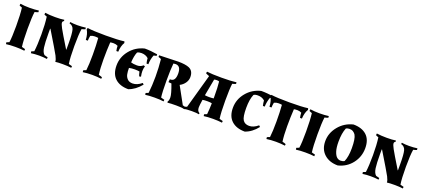

<svg xmlns="http://www.w3.org/2000/svg" viewBox="45 -1517 5484 2493"><g transform="rotate(20 2787.0 -270.0)"><path d="M86 -31Q97 -100 97 -258Q97 -416 85 -509Q63 -516 47 -525L50 -549Q110 -540 179 -540Q248 -540 305 -548L307 -526Q287 -517 259 -511Q248 -437 248 -275Q248 -113 260 -29Q282 -24 308 -16L306 7Q256 0 181 0Q106 0 53 8L49 -16Q62 -23 86 -31Z M430 -31Q442 -123 442 -266Q442 -409 428 -509Q406 -516 390 -525L393 -549Q453 -540 532 -540Q611 -540 656 -548L659 -531Q640 -523 640 -503.5Q640 -484 667.5 -432.5Q695 -381 811 -192L814 -194V-273Q814 -414 800 -465Q786 -516 736 -528L739 -547Q783 -540 840.5 -540Q898 -540 954 -548L956 -526Q936 -517 908 -511Q895 -435 895 -272Q895 -109 908 -29Q930 -24 956 -16L954 7Q904 0 836 0Q768 0 733 5Q733 -24 708 -72Q679 -127 527 -377L523 -376V-311Q523 -184 532 -120Q541 -56 572 -29Q594 -24 620 -16L618 7Q568 0 509 0Q450 0 397 8L393 -16Q406 -23 430 -31Z M1149 -31Q1159 -114 1159 -247.5Q1159 -381 1151 -477Q1135 -481 1103 -481Q1071 -481 1044 -467Q1036 -430 1036 -398H1008Q1004 -480 972 -531L978 -552Q1060 -540 1232 -540Q1404 -540 1486 -552L1492 -531Q1460 -480 1456 -398H1430Q1422 -435 1422 -467Q1395 -481 1363.5 -481Q1332 -481 1317 -476Q1310 -366 1310 -239.5Q1310 -113 1322 -29H1323Q1351 -23 1371 -14L1369 8Q1312 0 1243 0Q1174 0 1114 9L1111 -15Q1127 -24 1149 -31Z M1770 -74Q1832 -74 1895 -126L1912 -109Q1836 -16 1744 15Q1628 15 1562 -45.5Q1496 -106 1496 -223Q1496 -340 1571.5 -433Q1647 -526 1767 -555Q1852 -555 1943 -539L1942 -516Q1925 -516 1904 -508Q1880 -445 1879 -379H1854Q1845 -414 1843 -450Q1805 -485 1746 -485Q1710 -485 1689 -471Q1665 -413 1661 -325Q1694 -314 1744.5 -314Q1795 -314 1826 -345L1847 -339Q1836 -303 1836 -269Q1836 -235 1845 -194L1821 -190Q1811 -213 1803 -251Q1777 -256 1735.5 -256Q1694 -256 1659 -248Q1659 -195 1666.5 -160Q1674 -125 1699.5 -99.5Q1725 -74 1770 -74Z M1971 -536 2234 -544Q2333 -544 2385 -522Q2449 -494 2449 -408Q2449 -364 2422.5 -326Q2396 -288 2353 -266L2482 -31Q2509 -26 2529 -15L2525 9Q2479 0 2402 0Q2325 0 2283 5L2280 -11Q2295 -26 2295 -71Q2295 -116 2246 -247Q2228 -250 2204 -250L2208 -291H2218Q2285 -291 2285 -396.5Q2285 -502 2212 -502Q2195 -502 2182 -499Q2173 -418 2173 -261Q2173 -104 2183 -29H2184Q2206 -24 2232 -16L2230 7Q2180 0 2105 0Q2030 0 1977 8L1973 -16Q1986 -23 2010 -31Q2022 -139 2022 -260Q2022 -381 2010 -498Q1995 -507 1971 -513Z M2827 -184Q2808 -190 2764 -190Q2720 -190 2698 -185Q2686 -106 2686 -78Q2686 -25 2721 -9L2718 7Q2686 0 2618.5 0Q2551 0 2498 9L2494 -15Q2512 -24 2541 -32L2673 -504Q2641 -515 2623 -526L2629 -549Q2697 -540 2830 -540Q2963 -540 3035 -550L3037 -528Q3017 -519 2989 -513Q2979 -440 2979 -276.5Q2979 -113 2991 -29Q3014 -24 3039 -16L3037 7Q2987 0 2912.5 0Q2838 0 2785 8L2781 -16Q2794 -23 2818 -31Q2825 -98 2827 -184ZM2828 -274Q2828 -406 2819 -483Q2807 -489 2786 -489Q2765 -489 2750 -484L2707 -252Q2735 -248 2765.5 -248Q2796 -248 2828 -252Z M3503 -126 3520 -109Q3448 -17 3354 15Q3237 15 3170.5 -46Q3104 -107 3104 -223.5Q3104 -340 3180 -433Q3256 -526 3376 -555Q3462 -555 3551 -539L3550 -516Q3533 -516 3512 -508Q3489 -447 3487 -379H3462Q3453 -414 3451 -450Q3414 -485 3355 -485Q3316 -485 3298 -471Q3267 -399 3267 -281Q3267 -156 3294 -116Q3321 -74 3381 -74Q3441 -74 3503 -126Z M3687 -31Q3697 -114 3697 -247.5Q3697 -381 3689 -477Q3673 -481 3641 -481Q3609 -481 3582 -467Q3574 -430 3574 -398H3546Q3542 -480 3510 -531L3516 -552Q3598 -540 3770 -540Q3942 -540 4024 -552L4030 -531Q3998 -480 3994 -398H3968Q3960 -435 3960 -467Q3933 -481 3901.5 -481Q3870 -481 3855 -476Q3848 -366 3848 -239.5Q3848 -113 3860 -29H3861Q3889 -23 3909 -14L3907 8Q3850 0 3781 0Q3712 0 3652 9L3649 -15Q3665 -24 3687 -31Z M4092 -31Q4103 -100 4103 -258Q4103 -416 4091 -509Q4069 -516 4053 -525L4056 -549Q4116 -540 4185 -540Q4254 -540 4311 -548L4313 -526Q4293 -517 4265 -511Q4254 -437 4254 -275Q4254 -113 4266 -29Q4288 -24 4314 -16L4312 7Q4262 0 4187 0Q4112 0 4059 8L4055 -16Q4068 -23 4092 -31Z M4650 -555Q4767 -555 4833 -495Q4899 -435 4899 -317Q4899 -199 4828 -106.5Q4757 -14 4639 15Q4522 15 4450.5 -50Q4379 -115 4379 -227.5Q4379 -340 4455 -433Q4531 -526 4650 -555ZM4574 -471Q4543 -396 4543 -280Q4543 -197 4559 -147.5Q4575 -98 4598.5 -77Q4622 -56 4652 -56Q4682 -56 4704 -70Q4735 -140 4735 -257Q4735 -388 4707 -436Q4695 -456 4673.5 -470Q4652 -484 4623 -484Q4594 -484 4574 -471Z M5012 -31Q5024 -123 5024 -266Q5024 -409 5010 -509Q4988 -516 4972 -525L4975 -549Q5035 -540 5114 -540Q5193 -540 5238 -548L5241 -531Q5222 -523 5222 -503.5Q5222 -484 5249.5 -432.5Q5277 -381 5393 -192L5396 -194V-273Q5396 -414 5382 -465Q5368 -516 5318 -528L5321 -547Q5365 -540 5422.5 -540Q5480 -540 5536 -548L5538 -526Q5518 -517 5490 -511Q5477 -435 5477 -272Q5477 -109 5490 -29Q5512 -24 5538 -16L5536 7Q5486 0 5418 0Q5350 0 5315 5Q5315 -24 5290 -72Q5261 -127 5109 -377L5105 -376V-311Q5105 -184 5114 -120Q5123 -56 5154 -29Q5176 -24 5202 -16L5200 7Q5150 0 5091 0Q5032 0 4979 8L4975 -16Q4988 -23 5012 -31Z"/></g></svg>

Font: Almendra SC
Style: Bold
Weight: 700
Designer: Ana Sanfelippo
Foundry: Ana Sanfelippo
Version: Version 1.003